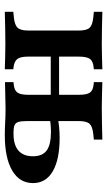

<svg xmlns="http://www.w3.org/2000/svg" viewBox="161 -618 456 819"><g transform="rotate(90 389.5 -208.0)"><path d="M165.3 -2.4Q126.6 -2.4 95.2 -1.6Q63.7 -0.8 29.8 0V-36.3L54 -38.7Q86.3 -41.9 98 -54.8Q109.7 -67.7 109.7 -100V-316.1Q109.7 -349.2 98 -361.7Q86.3 -374.2 54 -377.4L29.8 -379.8V-416.1Q63.7 -415.3 95.2 -414.5Q126.6 -413.7 165.3 -413.7Q196 -413.7 221.4 -414.5Q246.8 -415.3 275 -416.1V-379.8L266.9 -379Q241.1 -376.6 231 -363.3Q221 -350 221 -316.1V-100Q221 -66.9 231 -53.6Q241.1 -40.3 266.9 -37.1L275 -36.3V0Q246.8 -0.8 221.4 -1.6Q196 -2.4 165.3 -2.4ZM383.9 -208.1V-316.1Q383.9 -350 374.2 -363.3Q364.5 -376.6 338.7 -379L329.8 -379.8V-416.1Q358.9 -415.3 384.3 -414.5Q409.7 -413.7 440.3 -413.7Q478.2 -413.7 509.7 -414.5Q541.1 -415.3 575 -416.1V-379.8L551.6 -377.4Q519.4 -374.2 507.7 -361.7Q496 -349.2 496 -316.1V-208.1ZM178.2 -196V-231.5H427.4V-196ZM440.3 -3.2Q409.7 -2.4 384.3 -2Q358.9 -1.6 329.8 -0.8V-37.1L338.7 -37.9Q364.5 -40.3 374.2 -53.6Q383.9 -66.9 383.9 -100.8V-208.1H496V-93.5Q496 -70.2 499.6 -58.1Q503.2 -46 513.7 -41.5Q524.2 -37.1 543.5 -37.1H550Q597.6 -37.1 621.8 -58.1Q646 -79 646 -120.2Q646 -160.5 621.4 -178.6Q596.8 -196.8 541.9 -196.8Q526.6 -196.8 508.9 -195.2Q491.1 -193.5 468.5 -189.5V-225Q496 -229 520.2 -231.5Q544.4 -233.9 566.9 -233.9Q660.5 -233.9 710.5 -204.4Q760.5 -175 760.5 -120.2Q760.5 -62.9 706.9 -31.5Q653.2 0 555.6 0Q528.2 0 500.4 -1.6Q472.6 -3.2 440.3 -3.2Z"/></g></svg>

Font: Playfair 9pt
Style: Bold
Weight: 700
Designer: Claus Eggers Sørensen
Foundry: Claus Eggers Sørensen
Version: Version 2.203